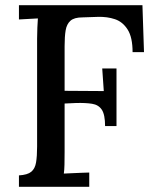

<svg xmlns="http://www.w3.org/2000/svg" viewBox="-20 -720 596 740"><path d="M53 0V-44Q86 -46 100.5 -58Q115 -70 119 -94Q123 -118 123 -155V-571Q123 -593 124 -613.5Q125 -634 126 -649Q109 -648 89 -647Q69 -646 53 -645V-700H529L535 -519H491Q491 -576 472 -606Q453 -636 423 -646Q393 -656 358 -655L298 -653Q266 -653 251.5 -640Q237 -627 233 -603Q229 -579 229 -542V-370L380 -369L374 -456H429V-234H385Q385 -278 372.5 -297Q360 -316 335 -320Q310 -324 273 -323L229 -321V-134Q229 -107 228.5 -85.5Q228 -64 226 -51Q241 -52 258.5 -52.5Q276 -53 293 -54Q310 -55 324 -55V0Z"/></svg>

Font: Lora Medium
Style: Regular
Weight: 500
Designer: Olga Karpushina, Alexei Vanyashin (Cyrillic)
Foundry: Cyreal
Version: Version 3.004